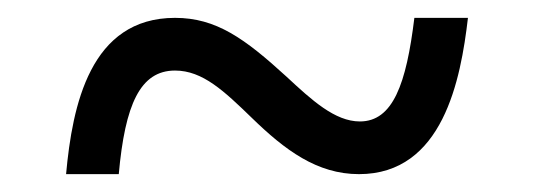

<svg xmlns="http://www.w3.org/2000/svg" viewBox="-20 -464 599 215"><path d="M54 -269H113C120 -347 137 -385 176 -385C207 -385 231 -362 262 -332C299 -296 335 -269 382 -269C476 -269 496 -375 504 -444H444C435 -370 420 -328 383 -328C355 -328 329 -352 301 -378C254 -421 222 -444 176 -444C81 -444 61 -346 54 -269Z"/></svg>

Font: Noto Nastaliq Urdu
Style: Regular
Weight: 400
Designer: Monotype Design Team (Patrick Giasson: type design, Kamal Mansour: OpenType code, Glenda Bellarosa). Updated by Simon Co
Foundry: Monotype Imaging Inc., Simon Cozens
Version: Version 3.009